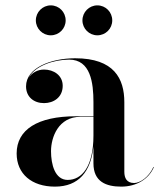

<svg xmlns="http://www.w3.org/2000/svg" viewBox="-20 -685 593 715"><path d="M287 -609C287 -578.5 312 -553.5 342.5 -553.5C373.5 -553.5 398 -578.5 398 -609C398 -640 373.5 -665 342.5 -665C312 -665 287 -640 287 -609ZM113.5 -609C113.5 -578.5 138.5 -553.5 169 -553.5C200 -553.5 224.5 -578.5 224.5 -609C224.5 -640 200 -665 169 -665C138.5 -665 113.5 -640 113.5 -609ZM262.5 -252C120.5 -252 42 -202.5 42 -113.5C42 -37.5 98 10 184.5 10C273.5 10 318.5 -46.5 328 -139.5V-76.5C328 -8 375.5 10 431.5 10C488 10 534 -18 553 -62.5L551.5 -63.5C534 -24.5 501 -3.5 479.5 -3.5C451.5 -3.5 443 -22.5 443 -45.5V-304.5C443 -392 405 -468 260 -468C169 -468 77 -432 77 -363.5C77 -324 106 -301 144 -301C179 -301 213.5 -322 213.5 -365.5C213.5 -404.5 180 -426 144 -426C121 -426 98.5 -414.5 86.5 -395C109.5 -439.5 180 -463 237.5 -463C317.5 -463 328 -376.5 328 -304.5V-252ZM232 -15C184.5 -15 170 -73 170 -122C170 -174 197.5 -250 279.5 -250H328V-180.5C328 -64 284.5 -15 232 -15Z"/></svg>

Font: Bodoni* 96pt Medium
Style: Regular
Weight: 500
Version: Version 2.3